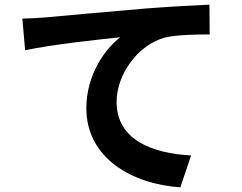

<svg xmlns="http://www.w3.org/2000/svg" viewBox="-20 -766 1040 825"><path d="M76 -686 88 -550C203 -575 412 -597 497 -606C431 -556 351 -444 351 -301C351 -87 547 25 755 39L801 -98C634 -107 481 -165 481 -328C481 -445 571 -573 690 -605C743 -617 828 -618 881 -618L880 -746C811 -743 702 -737 600 -729C419 -713 255 -699 173 -691C153 -689 115 -687 76 -686Z"/></svg>

Font: Noto Sans CJK KR Bold
Style: Regular
Weight: 700
Designer: Ryoko NISHIZUKA (kana & ideographs); Paul D. Hunt (Latin, Greek & Cyrillic); Wenlong ZHANG (bopomofo); Sandoll Communica
Foundry: Adobe Systems Incorporated
Version: Version 1.004;PS 1.004;hotconv 1.0.82;makeotf.lib2.5.63406